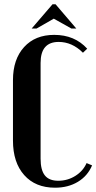

<svg xmlns="http://www.w3.org/2000/svg" viewBox="-20 -873 453 903"><path d="M128.9 -738.8 227.1 -853H241.2L338.9 -738.8H315.9L232.9 -785.2L151.9 -738.8ZM41 -211.9V-496.1Q41 -594.2 93.3 -651.6Q145.5 -709 234.9 -709Q331.1 -709 390.1 -644L370.1 -625Q319.3 -675.8 255.9 -675.8Q170.9 -675.8 170.9 -577.1V-127Q170.9 -73.2 190.9 -48.1Q210.9 -22.9 253.9 -22.9Q297.9 -22.9 334.2 -45.7Q370.6 -68.4 387.2 -106L413.1 -95.2Q392.1 -45.4 346.2 -17.8Q300.3 9.8 238.8 9.8Q146.5 9.8 93.8 -49.6Q41 -108.9 41 -211.9Z"/></svg>

Font: Moniqa Black Heading
Style: Regular
Weight: 900
Designer: Rajesh Rajput
Foundry: Rajesh Rajput
Version: Version 1.000